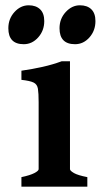

<svg xmlns="http://www.w3.org/2000/svg" viewBox="-20 -698 381 718"><path d="M60.1 0V-35.6Q92.8 -42.5 108.6 -50.8Q124.5 -59.1 124.5 -65.4V-316.4Q124.5 -349.6 121.8 -366.2Q119.1 -382.8 105.5 -389.4Q91.8 -396 60.1 -399.4V-433.6Q101.6 -439.5 139.4 -448Q177.2 -456.5 210.4 -468.8H241.7V-65.4Q241.7 -59.6 256.3 -51Q271 -42.5 306.6 -35.6V0ZM68.8 -532.7Q11.2 -532.7 11.2 -592.3Q11.2 -627.9 34.2 -653.1Q57.1 -678.2 87.4 -678.2Q114.3 -678.2 129.9 -663.3Q145.5 -648.4 145.5 -619.1Q145.5 -583.5 122.8 -558.1Q100.1 -532.7 68.8 -532.7ZM260.7 -532.7Q202.6 -532.7 202.6 -592.3Q202.6 -627.9 225.8 -653.1Q249 -678.2 278.8 -678.2Q306.2 -678.2 321.5 -663.3Q336.9 -648.4 336.9 -619.1Q336.9 -583.5 314.5 -558.1Q292 -532.7 260.7 -532.7Z"/></svg>

Font: Gentium Plus
Style: Bold
Weight: 700
Designer: Victor Gaultney, Annie Olsen, Iska Routamaa, Becca Hirsbrunner
Foundry: SIL International
Version: Version 6.101